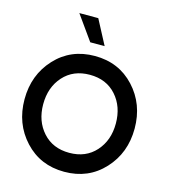

<svg xmlns="http://www.w3.org/2000/svg" viewBox="-142 -1111 1087 1233"><g transform="rotate(15 402.0 -495.0)"><path d="M231 -1000H356.9L442.9 -836.9H347.2ZM663.1 -101.6Q560.1 9.8 400.1 9.8Q240.2 9.8 137.2 -101.6Q34.2 -212.9 34.2 -375Q34.2 -537.1 137.2 -648.4Q240.2 -759.8 400.1 -759.8Q560.1 -759.8 663.1 -648.4Q766.1 -537.1 766.1 -375Q766.1 -212.9 663.1 -101.6ZM641.1 -375Q641.1 -487.8 575.4 -561.3Q509.8 -634.8 399.9 -634.8Q290 -634.8 224.1 -561.3Q158.2 -487.8 158.2 -375Q158.2 -263.2 224.1 -189.7Q290 -116.2 399.9 -116.2Q509.8 -116.2 575.4 -189.7Q641.1 -263.2 641.1 -375Z"/></g></svg>

Font: Oakes Grotesk
Style: SemiBold
Weight: 600
Designer: Samuel Oakes
Foundry: Samuel Oakes
Version: Version 1.0 | wf-rip DC20170320